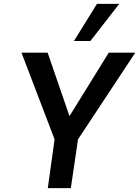

<svg xmlns="http://www.w3.org/2000/svg" viewBox="-20 -972 719 992"><path d="M227 0 262 -252 91 -700H226L339 -372L542 -700H679L383 -252L346 0ZM362 -760 481 -952H596L447 -760Z"/></svg>

Font: Host Grotesk SemiBold
Style: Italic
Weight: 600
Italic angle: -8°
Designer: Doğukan Karapınar based on Poppins by Indian Type Foundry, Jonny Pinhorn
Foundry: Element Type
Version: Version 1.001; ttfautohint (v1.8.4.7-5d5b)